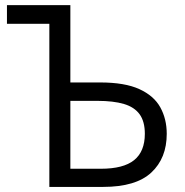

<svg xmlns="http://www.w3.org/2000/svg" viewBox="-20 -734 726 754"><path d="M173.8 0V-640.6H7.3V-713.9H256.3V-410.2H373Q470.2 -410.2 527.3 -384Q584.5 -357.9 609.6 -312.3Q634.8 -266.6 634.8 -208.5Q634.8 -112.8 574.2 -56.4Q513.7 0 385.3 0ZM256.3 -71.3H376Q464.8 -71.3 506.8 -105.2Q548.8 -139.2 548.8 -208.5Q548.8 -256.8 528.3 -285.2Q507.8 -313.5 466.6 -325.7Q425.3 -337.9 362.8 -337.9H256.3Z"/></svg>

Font: Wonky
Style: Regular
Weight: 400
Designer: Monotype Design Team
Foundry: Monotype Imaging Inc.
Version: Version 3.000